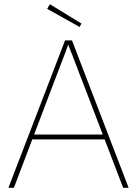

<svg xmlns="http://www.w3.org/2000/svg" viewBox="-20 -892 651 912"><path d="M20 0 289 -700H322L591 0H565L372 -504Q369 -511 361.5 -530.5Q354 -550 343.5 -578Q333 -606 321 -636.5Q309 -667 298 -695L309 -694Q303 -676 292.5 -648Q282 -620 270.5 -590.5Q259 -561 250 -537Q241 -513 237 -503L46 0ZM120 -230 128 -253H485L493 -230ZM358 -764 204 -850 217 -872 367 -780Z"/></svg>

Font: Lexend Deca Thin
Style: Regular
Weight: 250
Designer: Bonnie Shaver-Troup, Thomas Jockin
Foundry: Lexend
Version: Version 1.007